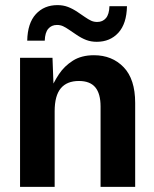

<svg xmlns="http://www.w3.org/2000/svg" viewBox="-20 -724 597 744"><path d="M57.7 -500H183.4L188.4 -366.5L166.8 -357.5Q187.7 -405.5 208.5 -436.7Q229.3 -467.9 262.5 -489Q295.7 -510 344 -510Q414.4 -510 459.1 -463.6Q503.8 -417.3 503.8 -325.2V0H369.7V-311.5Q369.7 -361 349.3 -385.6Q328.9 -410.2 285.7 -410.2Q239.3 -410.2 215.5 -381.7Q191.8 -353.1 191.8 -293.2V0H57.7ZM275.7 -589.7 248.7 -608Q234.7 -617.7 224.2 -622.5Q213.7 -627.3 200.7 -627.3Q179.7 -627.3 167 -612.5Q154.4 -597.7 153.4 -566.3H85.5Q86.8 -634.1 118.9 -669.2Q151 -704.2 202.7 -704.2Q224.7 -704.2 243.2 -697.2Q261.8 -690.2 281.8 -676.6L308.8 -658.2Q322.8 -648.6 333.3 -643.7Q343.8 -638.9 356.8 -638.9Q377.8 -638.9 390.5 -653.7Q403.1 -668.5 404.1 -699.9H472Q470.7 -632.1 438.6 -597Q406.5 -562 354.8 -562Q332.8 -562 314.3 -569Q295.8 -576 275.7 -589.7Z"/></svg>

Font: TASA Orbiter VF Text
Style: Regular
Weight: 400
Designer: Weizhong Zhang
Foundry: 本地遙控
Version: Version 1.001;Glyphs 3.2 (3192)